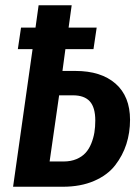

<svg xmlns="http://www.w3.org/2000/svg" viewBox="-20 -711 530 731"><path d="M267.1 -440.9Q364.7 -440.9 419.9 -392.6Q475.1 -344.2 475.1 -254.9Q475.1 -206.1 461.2 -162.6Q447.3 -119.1 418.5 -81.8Q389.6 -44.4 338.4 -22.2Q287.1 0 219.2 0H29.8L104 -523.9H47.9L60.1 -606H115.2L127 -690.9H252.9L241.2 -606H348.1L335.9 -523.9H229L217.8 -440.9ZM222.2 -96.2Q249.5 -96.2 271 -105.2Q292.5 -114.3 305.9 -129.2Q319.3 -144 327.6 -164.8Q335.9 -185.5 339.4 -206.8Q342.8 -228 342.8 -252Q342.8 -302.2 321.8 -325.2Q300.8 -348.1 257.8 -348.1H205.1L168.9 -96.2Z"/></svg>

Font: Fira Sans Compressed Medium
Style: Italic
Weight: 500
Width: 3
Italic angle: -8°
Designer: Carrois Corporate & Edenspiekermann AG
Foundry: Carrois Corporate GbR & Edenspiekermann AG
Version: Version 4.203;PS 004.203;hotconv 1.0.88;makeotf.lib2.5.64775